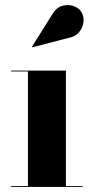

<svg xmlns="http://www.w3.org/2000/svg" viewBox="-20 -739 362 759"><path d="M250 -589 108.5 -552 106.5 -554.5 186.5 -682Q202 -708.5 225 -715.5Q248 -722.5 269.2 -715.5Q290.5 -708.5 300.5 -693.5Q312.5 -675.5 310.2 -653Q308 -630.5 292.8 -612Q277.5 -593.5 250 -589ZM24 -3.5H90.5V-456.5H24V-460H240.5V-3.5H306.5V0H24Z"/></svg>

Font: Bodoni* 48
Style: Bold
Weight: 700
Version: Version 2.2